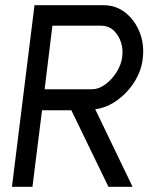

<svg xmlns="http://www.w3.org/2000/svg" viewBox="-20 -720 606 740"><path d="M491 0H398L255 -295H142L105 0H26L113 -700H379Q427 -700 463.5 -671Q500 -642 518.5 -595Q537 -548 530 -493Q525 -448 499 -406Q473 -364 433 -334.5Q393 -305 347 -299ZM451 -501Q455 -530 446 -557.5Q437 -585 417.5 -603Q398 -621 369 -621H182L152 -376H334Q361 -376 387 -395.5Q413 -415 430.5 -444Q448 -473 451 -501Z"/></svg>

Font: Kulim Park
Style: Italic
Weight: 400
Italic angle: -8°
Designer: Noponies / Dale Sattler
Foundry: Noponies
Version: Version 1.000; ttfautohint (v1.8.3)